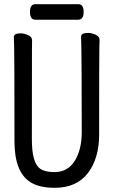

<svg xmlns="http://www.w3.org/2000/svg" viewBox="-20 -872 540 916"><path d="M240 24Q167 24 125 -3Q49 -51 49 -198Q49 -618 47.5 -648Q46 -678 46 -695Q46 -713 78 -713Q95 -713 114 -704.5Q133 -696 133 -680Q133 -668 132.5 -639Q132 -610 132 -210Q132 -150 142 -115Q152 -80 174 -65.5Q196 -51 240 -51Q303 -51 336.5 -104.5Q370 -158 370 -242Q370 -595 367 -697Q367 -715 399 -715Q417 -715 436 -706.5Q455 -698 455 -682Q455 -670 454 -645Q453 -620 453 -230Q453 -117 399.5 -46.5Q346 24 240 24ZM148 -778Q123 -778 123 -816Q123 -852 149 -852H354Q379 -852 379 -815Q379 -778 353 -778Z"/></svg>

Font: LXGW WenKai Mono Medium
Style: Regular
Weight: 500
Monospace: yes
Designer: LXGW / Fontworks Inc.
Foundry: LXGW / Fontworks Inc.
Version: Version 1.520; June 14, 2025